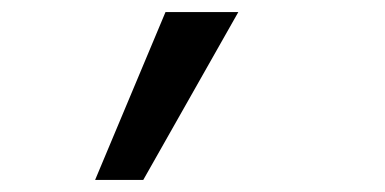

<svg xmlns="http://www.w3.org/2000/svg" viewBox="-20 -141 640 319"><path d="M138 158H218L376 -121H255Z"/></svg>

Font: CommitMono
Style: 400Regular
Weight: 400
Monospace: yes
Designer: Eigil Nikolajsen
Foundry: Eigil Nikolajsen
Version: Version 1.143